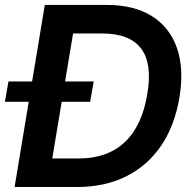

<svg xmlns="http://www.w3.org/2000/svg" viewBox="-32 -747 777 767"><path d="M276.3 0H26.3L147 -727.3H394.9Q503.2 -727.3 574.6 -682.7Q646 -638.1 674.9 -555.2Q703.8 -472.3 684.7 -357.2Q666.2 -245.4 611.9 -165.3Q557.5 -85.2 472.3 -42.6Q387.1 0 276.3 0ZM176.8 -114H283Q396.7 -114 466.1 -178.8Q535.5 -243.6 556.5 -371.8Q597.7 -613.3 375.4 -613.3H259.9ZM-12.4 -340.2 1.8 -421.5H342.3L328.1 -340.2Z"/></svg>

Font: Inter UI Semi Bold
Style: Italic
Weight: 600
Italic angle: -9.39999°
Designer: Rasmus Andersson
Foundry: rsms
Version: 3.2;8d6f07862